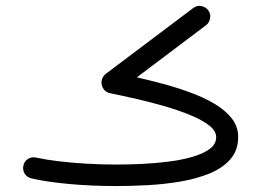

<svg xmlns="http://www.w3.org/2000/svg" viewBox="-20 -602 890 652"><path d="M444.8 -339.4 679.7 -516.4Q690.7 -524.8 693.5 -540.1Q696.4 -555.4 686.5 -567.9Q678 -578.6 663.5 -581.4Q648.9 -584.2 636 -574.6L340.9 -352.5Q330.4 -344.5 326.8 -334Q323.2 -323.5 325.7 -313.2Q328.2 -302.9 335.4 -295.3Q342.6 -287.8 353.3 -285.6Q396.4 -276.9 445.5 -265.6Q494.5 -254.3 542.1 -240.4Q589.6 -226.4 628.5 -210.2Q667.4 -194 690.8 -175.5Q714.1 -157 714.1 -136.3Q714.1 -112.7 692.4 -96.5Q670.7 -80.3 634.3 -69.6Q597.9 -59 553.6 -53.3Q509.3 -47.7 463.3 -45.4Q417.4 -43.2 376.6 -43.2Q323.4 -43.2 271.6 -46.3Q219.7 -49.4 176.6 -54.7Q133.5 -60.1 105.7 -66.3Q88.3 -70.6 75.6 -62.7Q62.9 -54.8 59.5 -40.3Q56.3 -24.7 63.6 -12.5Q70.9 -0.4 86.7 3.7Q135 15.3 212.4 22.6Q289.7 29.8 374.5 29.8Q424.6 29.8 481.1 26.8Q537.7 23.7 592.2 14.6Q646.7 5.4 691.2 -12.8Q735.7 -30.9 762.2 -61.2Q788.8 -91.5 788.8 -136.7Q788.8 -172.7 766.2 -201Q743.6 -229.2 706.2 -250.9Q668.8 -272.5 623.5 -289Q578.1 -305.5 531.5 -317.8Q484.8 -330.1 444.8 -339.4Z"/></svg>

Font: Mikhak VF
Style: Regular
Weight: 100
Designer: Amin Abedi
Version: Version 3.001